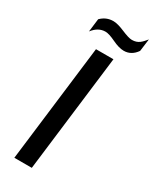

<svg xmlns="http://www.w3.org/2000/svg" viewBox="-210 -871 744 924"><g transform="rotate(30 162.0 -408.5)"><path d="M145 0 224 -649H127L48 0ZM254 -774C241 -774 222 -780 196 -791C170 -802 149 -808 133 -808C105 -808 83 -798 64 -779L55 -706C75 -732 98 -745 125 -745C138 -745 157 -739 182 -727C207 -715 228 -709 246 -709C274 -709 297 -722 315 -748L324 -817C304 -793 289 -774 254 -774Z"/></g></svg>

Font: Gamestation Display
Style: Italic
Weight: 400
Designer: Jonas Hecksher
Foundry: Jonas Hecksher, Playtypeª, e-types AS
Version: Version 1.003